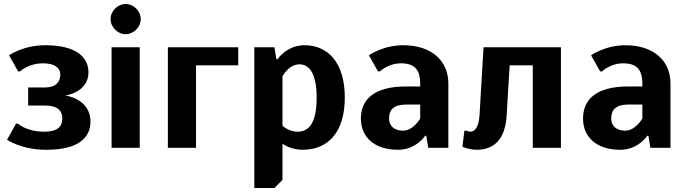

<svg xmlns="http://www.w3.org/2000/svg" viewBox="-20 -735 3420 955"><path d="M200 -80C110 -80 70 -120 70 -120H60L15 -40C15 -40 85 10 210 10C370 10 430 -50 430 -130C430 -245 305 -260 305 -260C305 -260 420 -275 420 -375C420 -450 360 -510 205 -510C95 -510 25 -460 25 -460L70 -380H80C80 -380 120 -420 195 -420C255 -420 280 -395 280 -365C280 -325 255 -300 205 -300H120V-210H205C265 -210 290 -185 290 -145C290 -105 265 -80 200 -80Z M535 -500V0H675V-500ZM605 -715C565 -715 530 -680 530 -640C530 -600 565 -565 605 -565C645 -565 680 -600 680 -640C680 -680 645 -715 605 -715Z M1165 -500H815V0H955V-410H1165Z M1385 -355C1385 -355 1415 -415 1470 -415C1515 -415 1555 -375 1555 -250C1555 -120 1515 -80 1460 -80C1415 -80 1385 -110 1385 -110ZM1245 200H1345L1385 160V-20C1385 -20 1425 10 1485 10C1610 10 1695 -75 1695 -250C1695 -425 1610 -510 1495 -510C1405 -510 1360 -440 1360 -440H1355L1345 -500H1245Z M2070 -305H2000C1840 -305 1775 -240 1775 -145C1775 -55 1840 10 1960 10C2050 10 2095 -60 2095 -60H2100L2110 0H2210V-320C2210 -430 2130 -510 1985 -510C1885 -510 1815 -460 1815 -460L1860 -380H1870C1870 -380 1910 -420 1975 -420C2040 -420 2070 -390 2070 -320ZM2070 -145C2070 -145 2035 -85 1985 -85C1940 -85 1915 -110 1915 -145C1915 -190 1940 -215 2000 -215H2070Z M2320 -80C2310 -80 2300 -85 2300 -85H2290L2280 -5C2280 -5 2315 10 2350 10C2440 10 2493 -45 2500 -160L2515 -410H2630V0H2770V-500H2385L2365 -160C2361 -100 2340 -80 2320 -80Z M3175 -305H3105C2945 -305 2880 -240 2880 -145C2880 -55 2945 10 3065 10C3155 10 3200 -60 3200 -60H3205L3215 0H3315V-320C3315 -430 3235 -510 3090 -510C2990 -510 2920 -460 2920 -460L2965 -380H2975C2975 -380 3015 -420 3080 -420C3145 -420 3175 -390 3175 -320ZM3175 -145C3175 -145 3140 -85 3090 -85C3045 -85 3020 -110 3020 -145C3020 -190 3045 -215 3105 -215H3175Z"/></svg>

Font: Scada
Style: Bold
Weight: 700
Designer: Jovanny Lemonad
Foundry: Jovanny Lemonad
Version: Version 3.005